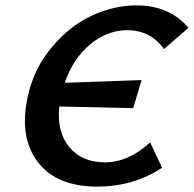

<svg xmlns="http://www.w3.org/2000/svg" viewBox="-20 -685 719 712"><path d="M451 -573Q378 -573 314.5 -520.5Q251 -468 220 -378L505 -388L474 -284L200 -290Q190 -196 237 -139.5Q284 -83 369 -83Q456 -83 537 -157L581 -63Q476 7 340 7Q189 7 119.5 -85Q50 -177 83 -327Q105 -429 170.5 -508Q236 -587 318.5 -626Q401 -665 486 -665Q608 -665 679 -582L588 -503Q539 -573 451 -573Z"/></svg>

Font: EauTest
Style: Bold Italic
Weight: 700
Italic angle: -12°
Designer: Christian Thalmann (Catharsis Fonts)
Version: Version 0.001;PS 000.001;hotconv 1.0.88;makeotf.lib2.5.64775